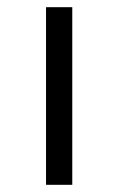

<svg xmlns="http://www.w3.org/2000/svg" viewBox="-20 -514 329 534"><path d="M108 0V-494H181V0Z"/></svg>

Font: Nunito Sans 7pt SemiExpanded Light
Style: Regular
Weight: 300
Width: 6
Designer: Vernon Adams
Foundry: Vernon Adams
Version: Version 3.101;gftools[0.9.27]